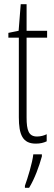

<svg xmlns="http://www.w3.org/2000/svg" viewBox="-20 -676 259 917"><path d="M157 -24C117 -24 107 -53 107 -115V-496H205V-529H107V-656H79L69 -529L20 -519V-496H70V-116C70 -33 88 10 151 10C172 10 188 6 203 -1V-35C192 -29 174 -24 157 -24ZM180 71V61H139C135 101 112 175 99 211V221H119C146 177 167 118 180 71Z"/></svg>

Font: Noto Sans Telugu ExtraCondensed ExtraLight
Style: Regular
Weight: 200
Width: 2
Designer: Jelle Bosma - Monotype Design Team
Foundry: Monotype Imaging Inc.
Version: Version 2.005